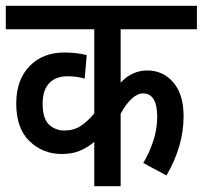

<svg xmlns="http://www.w3.org/2000/svg" viewBox="-20 -642 699 662"><path d="M659 -541H396V-357Q435 -399 488 -399Q542 -399 577.5 -358Q613 -317 613 -241Q613 -138 554 -37L474 -80Q495 -115 508.5 -156Q522 -197 522 -239Q522 -320 473 -320Q454 -320 434 -301.5Q414 -283 396 -250V0H305V-153Q283 -134 256 -122.5Q229 -111 193 -111Q128 -111 82 -155Q36 -199 36 -285Q36 -366 81.5 -413.5Q127 -461 202 -461Q224 -461 244.5 -458.5Q265 -456 279 -452L272 -371Q245 -379 213 -379Q172 -379 149.5 -355Q127 -331 127 -285Q127 -233 149 -212.5Q171 -192 202 -192Q234 -192 258 -207.5Q282 -223 305 -251V-541H0V-622H659Z"/></svg>

Font: Noto Sans Devanagari UI Condensed Medium
Style: Regular
Weight: 500
Width: 3
Designer: Jelle Bosma - Monotype Design Team
Foundry: Monotype Imaging Inc.
Version: Version 2.003